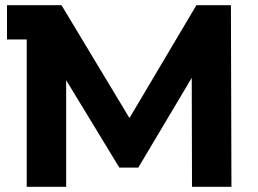

<svg xmlns="http://www.w3.org/2000/svg" viewBox="-20 -720 995 740"><path d="M720 0 719 -420 513 -74H440L235 -411V0H83V-568H7V-700H217L479 -265L737 -700H870L872 0Z"/></svg>

Font: mBank
Style: Bold
Weight: 700
Designer: Julieta Ulanovsky
Foundry: Julieta Ulanovsky
Version: Version 7.200